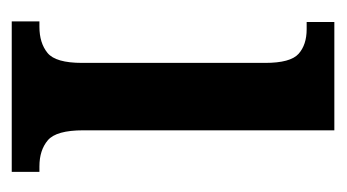

<svg xmlns="http://www.w3.org/2000/svg" viewBox="-148 -428 576 319"><g transform="rotate(90 139.5 -268.0)"><path d="M15 0V-46H24Q51 -46 67.5 -59.5Q84 -73 84 -117V-421Q84 -463 69 -476.5Q54 -490 28 -490H16V-536H196V-119Q196 -74 212.5 -60Q229 -46 256 -46H265V0Z"/></g></svg>

Font: Noto Serif Bengali ExtraCondensed SemiBold
Style: Regular
Weight: 600
Width: 2
Designer: Juan Bruce, Universal Thirst, Indian Type Foundry and the Monotype Design Team.
Foundry: Monotype Imaging Inc.
Version: Version 2.003; ttfautohint (v1.8.4.7-5d5b)